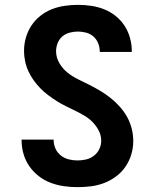

<svg xmlns="http://www.w3.org/2000/svg" viewBox="-20 -763 640 791"><path d="M299 8Q271 8 243 4Q215 0 188.5 -10Q162 -20 139.5 -37.5Q117 -55 101 -78Q85 -101 77 -128.5Q69 -156 69 -184Q69 -185 69 -186Q69 -187 69 -188H201Q201 -188 201 -187.5Q201 -187 201 -186Q201 -168 208.5 -151Q216 -134 230.5 -122.5Q245 -111 263 -106.5Q281 -102 299 -102Q317 -102 334.5 -106Q352 -110 366.5 -121Q381 -132 389 -148.5Q397 -165 397 -183Q397 -205 387 -224.5Q377 -244 362 -259.5Q347 -275 328.5 -286Q310 -297 290.5 -306.5Q271 -316 251.5 -325.5Q232 -335 214 -346.5Q196 -358 178.5 -371Q161 -384 146 -399.5Q131 -415 118.5 -432.5Q106 -450 97 -469.5Q88 -489 83.5 -510.5Q79 -532 79 -553Q79 -581 86.5 -607.5Q94 -634 109 -657Q124 -680 146 -697.5Q168 -715 193.5 -725Q219 -735 246.5 -739Q274 -743 301 -743Q329 -743 356 -739Q383 -735 408.5 -725Q434 -715 456 -697.5Q478 -680 493 -657Q508 -634 515.5 -607Q523 -580 523 -553Q523 -552 523 -551Q523 -550 523 -549H391Q391 -549 391 -549.5Q391 -550 391 -551Q391 -568 384.5 -584.5Q378 -601 365 -612.5Q352 -624 335 -628.5Q318 -633 301 -633Q284 -633 267 -628.5Q250 -624 237 -613Q224 -602 217.5 -585.5Q211 -569 211 -552Q211 -526 224.5 -503Q238 -480 258 -464Q278 -448 301.5 -436.5Q325 -425 348 -413.5Q371 -402 393.5 -388.5Q416 -375 436 -359Q456 -343 473.5 -323.5Q491 -304 503.5 -281.5Q516 -259 522.5 -233.5Q529 -208 529 -182Q529 -154 521 -127Q513 -100 497 -76.5Q481 -53 458 -36Q435 -19 409 -9Q383 1 355 4.5Q327 8 299 8Z"/></svg>

Font: Iosevka SS04 XBd Ex
Style: Regular
Weight: 800
Width: 7
Monospace: yes
Designer: Belleve Invis
Foundry: Belleve Invis
Version: Version 19.0.0; ttfautohint (v1.8.4)